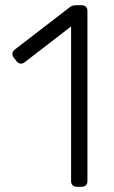

<svg xmlns="http://www.w3.org/2000/svg" viewBox="-20 -720 438 740"><path d="M276 0Q266 0 260 -6Q254 -12 254 -22V-618L75 -480Q67 -474 58.5 -475Q50 -476 44 -484L33 -498Q27 -506 28 -514.5Q29 -523 37 -529L250 -693Q257 -698 263 -699Q269 -700 276 -700H295Q305 -700 311 -694Q317 -688 317 -678V-22Q317 -12 311 -6Q305 0 295 0Z"/></svg>

Font: Rubik Light
Style: Regular
Weight: 300
Designer: Hubert and Fischer
Foundry: Hubert and Fischer
Version: Version 2.300;gftools[0.9.30]